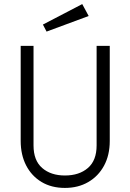

<svg xmlns="http://www.w3.org/2000/svg" viewBox="-20 -912 640 942"><path d="M518.5 -687V-220.5Q518.5 -151 490.5 -99.2Q462.5 -47.5 413 -18.8Q363.5 10 298.5 10Q232.5 10 183.8 -19.2Q135 -48.5 108.2 -100.5Q81.5 -152.5 81.5 -220.5V-687H144.5V-198.5Q144.5 -124.5 187 -87.8Q229.5 -51 298.5 -51Q368.5 -51 411.2 -87.8Q454 -124.5 454 -198.5V-687ZM383.5 -892 415 -833.5 208.5 -757 190.5 -791.5Z"/></svg>

Font: Fira Code Light Light
Style: Regular
Weight: 300
Monospace: yes
Version: Version 5.002